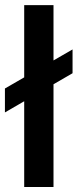

<svg xmlns="http://www.w3.org/2000/svg" viewBox="-27 -748 311 768"><path d="M187 -727.5V0H69.8V-727.5ZM-7.3 -298.3V-394L263.2 -550.3V-455.1Z"/></svg>

Font: Inter Cardless
Style: Medium
Weight: 500
Designer: Rasmus Andersson
Foundry: rsms
Version: Version 4.001;git-9221beed3